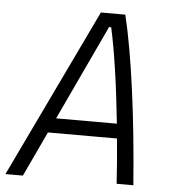

<svg xmlns="http://www.w3.org/2000/svg" viewBox="-67 -741 704 787"><g transform="rotate(5 285.0 -347.0)"><path d="M-15.6 0H56.2L143.1 -185.1H427.2C433.1 -125 438 -63 441.9 0H510.7C490.2 -273.4 457 -528.3 417 -693.8H316.4ZM171.4 -245.6 355 -637.2H363.8C385.3 -540.5 405.3 -402.3 421.4 -245.6Z"/></g></svg>

Font: Cascadia Code NF Light
Style: Italic
Weight: 300
Italic angle: -10°
Monospace: yes
Designer: Aaron Bell
Foundry: Saja Typeworks
Version: Version 2404.023